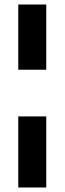

<svg xmlns="http://www.w3.org/2000/svg" viewBox="-20 -680 286 851"><path d="M61 151V-164H185V151ZM61 -371V-660H185V-371Z"/></svg>

Font: Bricolage Grotesque 24pt SemiCondensed
Style: Bold
Weight: 700
Width: 4
Designer: Mathieu Triay
Foundry: Atelier Triay
Version: Version 1.001;gftools[0.9.33.dev8+g029e19f]